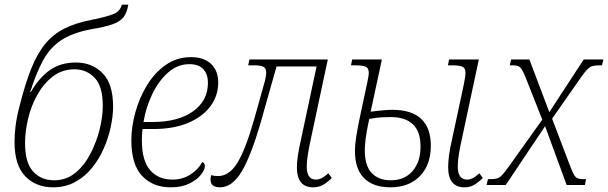

<svg xmlns="http://www.w3.org/2000/svg" viewBox="-20 -790 2597 820"><path d="M206 10Q134 10 88 -37Q42 -84 42 -185Q42 -212 46 -248Q50 -284 63 -335Q87 -431 113 -496Q139 -561 173 -602.5Q207 -644 255 -668Q303 -692 370 -705Q435 -718 464.5 -730Q494 -742 500 -770H528Q522 -735 507.5 -716.5Q493 -698 461 -686.5Q429 -675 369 -665Q290 -650 242.5 -619Q195 -588 165 -534Q135 -480 109 -397H112Q145 -456 191.5 -489.5Q238 -523 304 -523Q373 -523 418 -477.5Q463 -432 463 -335Q463 -295 453 -248Q443 -201 423 -155.5Q403 -110 372.5 -72.5Q342 -35 300.5 -12.5Q259 10 206 10ZM211 -20Q263 -20 301.5 -51.5Q340 -83 366 -133Q392 -183 405.5 -237.5Q419 -292 419 -338Q419 -421 384.5 -457.5Q350 -494 298 -494Q246 -494 206.5 -464Q167 -434 140 -386Q113 -338 100 -283Q87 -228 87 -179Q87 -95 121.5 -57.5Q156 -20 211 -20Z M709 10Q633 10 587 -38.5Q541 -87 541 -191Q541 -248 558 -310Q575 -372 607.5 -425.5Q640 -479 687.5 -512.5Q735 -546 796 -546Q851 -546 881.5 -517Q912 -488 912 -437Q912 -381 878.5 -336Q845 -291 783 -265Q721 -239 636 -239H589Q587 -227 586.5 -214Q586 -201 586 -190Q586 -104 621 -63.5Q656 -23 717 -23Q759 -23 793 -44.5Q827 -66 844 -98Q855 -94 855 -80Q855 -65 838 -43.5Q821 -22 788.5 -6Q756 10 709 10ZM593 -269H631Q741 -269 804.5 -314.5Q868 -360 868 -436Q868 -474 848 -495Q828 -516 789 -516Q738 -516 697.5 -480Q657 -444 630 -387.5Q603 -331 593 -269Z M920 10Q879 10 879 -23Q879 -31 882 -42Q896 -38 911 -38Q959 -38 994 -95Q1029 -152 1066 -282L1111 -443Q1117 -467 1117 -479Q1117 -500 1103.5 -505.5Q1090 -511 1067 -511H1040L1045 -536H1380L1307 -194Q1300 -162 1295 -131.5Q1290 -101 1290 -79Q1290 -23 1329 -23Q1354 -23 1382 -50L1397 -30Q1379 -12 1360.5 -1Q1342 10 1317 10Q1248 10 1248 -76Q1248 -98 1252.5 -127.5Q1257 -157 1265 -192L1332 -506H1161L1096 -276Q1053 -126 1012.5 -58Q972 10 920 10Z M1964 10Q1894 10 1894 -76Q1894 -100 1898 -129Q1902 -158 1910 -192L1961 -430Q1964 -445 1966 -458.5Q1968 -472 1968 -479Q1968 -500 1954 -505.5Q1940 -511 1911 -511H1893L1898 -536H2025L1952 -194Q1945 -163 1940 -133Q1935 -103 1935 -79Q1935 -23 1975 -23Q1999 -23 2027 -50L2042 -30Q2024 -12 2006 -1Q1988 10 1964 10ZM1647 10Q1574 10 1535 -29Q1496 -68 1496 -144Q1496 -173 1501.5 -207Q1507 -241 1516 -285L1548 -435Q1551 -449 1553 -460.5Q1555 -472 1555 -479Q1555 -500 1541 -505.5Q1527 -511 1497 -511H1479L1484 -536H1611L1563 -313Q1593 -317 1617 -319Q1641 -321 1655 -321Q1820 -321 1820 -167Q1820 -86 1773.5 -38Q1727 10 1647 10ZM1649 -20Q1708 -20 1742 -59.5Q1776 -99 1776 -164Q1776 -229 1743 -259.5Q1710 -290 1649 -290Q1633 -290 1610.5 -289Q1588 -288 1557 -282Q1545 -227 1541.5 -197Q1538 -167 1538 -149Q1538 -82 1567.5 -51Q1597 -20 1649 -20Z M2058 0 2064 -25H2075Q2092 -25 2103 -28Q2114 -31 2125 -43Q2136 -55 2154 -80L2296 -279L2228 -451Q2217 -479 2209.5 -491.5Q2202 -504 2193.5 -507.5Q2185 -511 2171 -511H2157L2163 -536H2241L2326 -311L2473 -536H2557L2551 -511H2540Q2521 -511 2509.5 -507.5Q2498 -504 2487 -492.5Q2476 -481 2458 -455L2338 -283L2418 -73Q2430 -42 2439 -33.5Q2448 -25 2471 -25H2483L2478 0H2400L2308 -251L2140 0Z"/></svg>

Font: Noto Serif SemiCondensed ExtraLight
Style: Italic
Weight: 200
Width: 4
Italic angle: -12°
Designer: Monotype Design Team
Foundry: Monotype Imaging Inc.
Version: Version 2.013